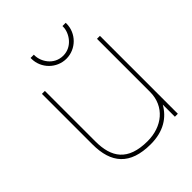

<svg xmlns="http://www.w3.org/2000/svg" viewBox="-191 -757 873 873"><g transform="rotate(-45 245.0 -321.0)"><path d="M451 0V-501H432V-160C432 -66 359 -9 266 -9C139 -9 97 -74 97 -176V-501H78V-176C78 -56 133 11 266 11C349 11 402 -25 432 -78V0ZM383 -653H362V-648C362 -610 328 -555 270 -555C209 -555 178 -610 178 -648V-653H157V-648C157 -586 208 -535 270 -535C332 -535 383 -586 383 -648Z"/></g></svg>

Font: Advent Pro
Style: Thin
Weight: 100
Designer: Andreas Kalpakidis
Foundry: Andreas Kalpakidis
Version: Version 2.002 2007